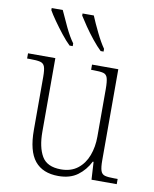

<svg xmlns="http://www.w3.org/2000/svg" viewBox="-86 -831 728 907"><g transform="rotate(10 277.5 -378.0)"><path d="M256 10Q181 10 143 -36.5Q105 -83 105 -184V-439Q105 -473 99.5 -488Q94 -503 78 -507Q62 -511 30 -511H15V-536H146V-183Q146 -109 171 -66Q196 -23 263 -23Q311 -23 343 -48Q375 -73 390.5 -114.5Q406 -156 406 -205V-433Q406 -469 401 -486Q396 -503 380.5 -507Q365 -511 332 -511H322V-536H448V-99Q448 -65 453.5 -49Q459 -33 474 -29Q489 -25 518 -25H535V0H414L409 -85H405Q384 -43 348 -16.5Q312 10 256 10ZM351 -606Q332 -624 309 -652.5Q286 -681 266.5 -709.5Q247 -738 236 -756V-766H290Q304 -732 325 -689Q346 -646 365 -619V-606ZM202 -606Q183 -624 160.5 -652.5Q138 -681 118 -709.5Q98 -738 88 -756V-766H141Q156 -732 176.5 -689Q197 -646 217 -619V-606Z"/></g></svg>

Font: Noto Serif SemiCondensed ExtraLight
Style: Regular
Weight: 200
Width: 4
Designer: Monotype Design Team
Foundry: Monotype Imaging Inc.
Version: Version 2.014